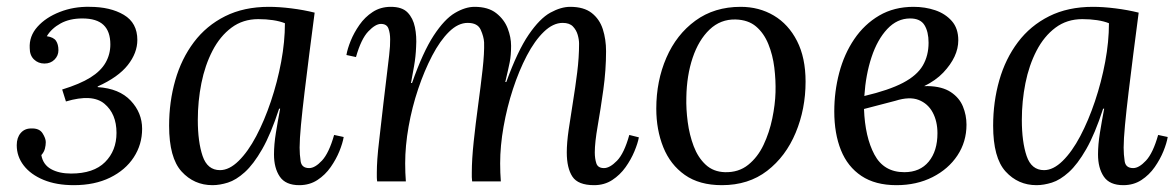

<svg xmlns="http://www.w3.org/2000/svg" viewBox="-20 -531 3438 562"><path d="M196 11Q145 11 107.5 -4.5Q70 -20 49.5 -46.5Q29 -73 29 -106Q29 -128 40.5 -141.5Q52 -155 71 -155Q95 -156 104.5 -141Q114 -126 114 -115Q114 -106 111.5 -96Q109 -86 101 -77Q106 -49 129.5 -36Q153 -23 188 -23Q254 -23 287.5 -56.5Q321 -90 321 -142Q321 -198 285.5 -227.5Q250 -257 173 -234L162 -269Q214 -285 244.5 -304Q275 -323 289 -347.5Q303 -372 303 -401Q303 -439 283 -458Q263 -477 221 -477Q184 -477 157.5 -462.5Q131 -448 117 -425Q137 -422 144 -411.5Q151 -401 151 -384Q151 -368 139.5 -356.5Q128 -345 110 -345Q92 -345 79.5 -357Q67 -369 67 -390Q65 -425 89.5 -452.5Q114 -480 155 -496Q196 -512 242 -511Q303 -511 342.5 -487.5Q382 -464 382 -414Q382 -376 354 -340.5Q326 -305 266 -278V-276Q329 -272 362.5 -236.5Q396 -201 396 -154Q396 -108 371.5 -70.5Q347 -33 302 -11Q257 11 196 11Z M767 -511Q797 -511 833 -506.5Q869 -502 901 -494Q893 -434 885.5 -374.5Q878 -315 871.5 -261.5Q865 -208 861 -165.5Q857 -123 857 -99Q857 -79 860 -59Q863 -39 885 -39Q902 -39 922.5 -61Q943 -83 958 -136L986 -130Q983 -112 973.5 -88.5Q964 -65 948 -42Q932 -19 909 -4Q886 11 856 11Q816 11 799 -14Q782 -39 782 -79Q782 -108 787.5 -142Q793 -176 800 -213H797Q773 -139 747.5 -94.5Q722 -50 696.5 -27Q671 -4 647 3.5Q623 11 602 11Q548 11 511.5 -29Q475 -69 475 -163Q475 -233 493 -296Q511 -359 547.5 -407.5Q584 -456 639 -483.5Q694 -511 767 -511ZM736 -475Q691 -475 657.5 -450Q624 -425 602 -382.5Q580 -340 569.5 -287.5Q559 -235 559 -180Q559 -116 573 -74.5Q587 -33 624 -33Q651 -33 678.5 -60Q706 -87 730 -132.5Q754 -178 773 -234.5Q792 -291 803 -350Q814 -409 814 -463Q799 -469 779 -472Q759 -475 736 -475Z M1719 11Q1672 11 1655.5 -14Q1639 -39 1639 -85Q1639 -113 1644.5 -151Q1650 -189 1657 -232Q1664 -275 1669.5 -319Q1675 -363 1675 -403Q1675 -415 1671 -429Q1667 -443 1657 -453.5Q1647 -464 1627 -464Q1599 -464 1572 -438Q1545 -412 1522 -368Q1499 -324 1481.5 -270.5Q1464 -217 1454 -160.5Q1444 -104 1444 -53Q1444 -38 1444.5 -25.5Q1445 -13 1446 0H1362Q1361 -7 1361 -12.5Q1361 -18 1361 -26Q1361 -64 1366.5 -116Q1372 -168 1379.5 -223Q1387 -278 1392.5 -327Q1398 -376 1397 -407Q1396 -424 1387 -444Q1378 -464 1349 -464Q1321 -464 1294.5 -438Q1268 -412 1245 -368Q1222 -324 1204 -270.5Q1186 -217 1176 -160.5Q1166 -104 1166 -53Q1166 -38 1166.5 -25.5Q1167 -13 1168 0H1084Q1083 -7 1083 -12.5Q1083 -18 1083 -26Q1083 -43 1084.5 -65.5Q1086 -88 1090.5 -125.5Q1095 -163 1102 -226Q1109 -285 1113 -318Q1117 -351 1119 -368.5Q1121 -386 1121.5 -395.5Q1122 -405 1122 -416Q1122 -434 1117 -447.5Q1112 -461 1095 -461Q1079 -461 1058 -439Q1037 -417 1022 -364L994 -370Q997 -388 1006.5 -411.5Q1016 -435 1032 -458Q1048 -481 1071 -496Q1094 -511 1124 -511Q1157 -511 1173 -494.5Q1189 -478 1194.5 -451.5Q1200 -425 1198 -394Q1197 -366 1192 -337.5Q1187 -309 1183 -288H1186Q1218 -379 1249.5 -427Q1281 -475 1311.5 -493Q1342 -511 1369 -511Q1409 -511 1432.5 -492.5Q1456 -474 1466 -448Q1476 -422 1476 -397Q1476 -369 1472 -349Q1468 -329 1459 -291H1462Q1495 -382 1527.5 -429.5Q1560 -477 1591 -494Q1622 -511 1649 -511Q1689 -511 1712 -493Q1735 -475 1744.5 -445.5Q1754 -416 1754 -381Q1754 -326 1746 -268.5Q1738 -211 1729.5 -162.5Q1721 -114 1721 -85Q1721 -67 1725.5 -53Q1730 -39 1748 -39Q1765 -39 1786 -60.5Q1807 -82 1822 -136L1850 -129Q1847 -112 1837 -88Q1827 -64 1811 -41.5Q1795 -19 1772 -4Q1749 11 1719 11Z M2148 -511Q2202 -511 2245 -485.5Q2288 -460 2313 -411Q2338 -362 2338 -292Q2338 -212 2309 -142.5Q2280 -73 2225.5 -31Q2171 11 2093 11Q2027 11 1984.5 -19Q1942 -49 1921.5 -100Q1901 -151 1901 -213Q1901 -294 1930.5 -362Q1960 -430 2015.5 -470.5Q2071 -511 2148 -511ZM2133 -474Q2089 -475 2057 -444.5Q2025 -414 2007.5 -362Q1990 -310 1989 -246Q1988 -212 1993 -174Q1998 -136 2010.5 -103Q2023 -70 2045.5 -49Q2068 -28 2102 -27Q2142 -26 2170 -48.5Q2198 -71 2215 -107Q2232 -143 2240.5 -184Q2249 -225 2250 -261Q2251 -296 2246.5 -333Q2242 -370 2229 -402Q2216 -434 2193 -453.5Q2170 -473 2133 -474Z M2604 11Q2542 11 2501.5 -16Q2461 -43 2441.5 -91.5Q2422 -140 2422 -205Q2422 -263 2436.5 -318Q2451 -373 2480.5 -416.5Q2510 -460 2553.5 -485.5Q2597 -511 2654 -511Q2688 -511 2717.5 -501Q2747 -491 2766 -469.5Q2785 -448 2785 -413Q2785 -365 2741 -318.5Q2697 -272 2598 -249L2601 -236L2509 -212Q2512 -130 2539.5 -78.5Q2567 -27 2627 -27Q2673 -27 2698.5 -58Q2724 -89 2724 -141Q2724 -176 2710 -202Q2696 -228 2669 -238.5Q2642 -249 2601 -236L2593 -259Q2655 -280 2696.5 -279Q2738 -278 2763 -261.5Q2788 -245 2798.5 -219.5Q2809 -194 2809 -166Q2809 -116 2782.5 -76Q2756 -36 2709.5 -12.5Q2663 11 2604 11ZM2510 -250Q2582 -267 2623 -288.5Q2664 -310 2681 -339Q2698 -368 2698 -406Q2698 -438 2686 -457.5Q2674 -477 2644 -477Q2606 -477 2577 -446Q2548 -415 2531 -363.5Q2514 -312 2510 -250Z M3179 -511Q3209 -511 3245 -506.5Q3281 -502 3313 -494Q3305 -434 3297.5 -374.5Q3290 -315 3283.5 -261.5Q3277 -208 3273 -165.5Q3269 -123 3269 -99Q3269 -79 3272 -59Q3275 -39 3297 -39Q3314 -39 3334.5 -61Q3355 -83 3370 -136L3398 -130Q3395 -112 3385.5 -88.5Q3376 -65 3360 -42Q3344 -19 3321 -4Q3298 11 3268 11Q3228 11 3211 -14Q3194 -39 3194 -79Q3194 -108 3199.5 -142Q3205 -176 3212 -213H3209Q3185 -139 3159.5 -94.5Q3134 -50 3108.5 -27Q3083 -4 3059 3.5Q3035 11 3014 11Q2960 11 2923.5 -29Q2887 -69 2887 -163Q2887 -233 2905 -296Q2923 -359 2959.5 -407.5Q2996 -456 3051 -483.5Q3106 -511 3179 -511ZM3148 -475Q3103 -475 3069.5 -450Q3036 -425 3014 -382.5Q2992 -340 2981.5 -287.5Q2971 -235 2971 -180Q2971 -116 2985 -74.5Q2999 -33 3036 -33Q3063 -33 3090.5 -60Q3118 -87 3142 -132.5Q3166 -178 3185 -234.5Q3204 -291 3215 -350Q3226 -409 3226 -463Q3211 -469 3191 -472Q3171 -475 3148 -475Z"/></svg>

Font: Lora Italic
Style: Italic
Weight: 400
Italic angle: -3°
Designer: Olga Karpushina, Alexei Vanyashin (Cyrillic)
Foundry: Cyreal
Version: Version 2.210; ttfautohint (v1.8.1.43-b0c9)